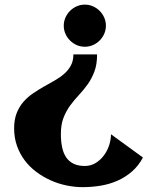

<svg xmlns="http://www.w3.org/2000/svg" viewBox="-20 -749 647 810"><path d="M426.8 -640.6Q426.8 -622.6 419.7 -606.4Q412.6 -590.3 400.4 -578.1Q388.2 -565.9 372.1 -558.8Q356 -551.8 337.9 -551.8Q319.8 -551.8 303.7 -558.8Q287.6 -565.9 275.4 -578.1Q263.2 -590.3 256.1 -606.4Q249 -622.6 249 -640.6Q249 -658.7 256.1 -674.8Q263.2 -690.9 275.4 -703.1Q287.6 -715.3 303.7 -722.4Q319.8 -729.5 337.9 -729.5Q356 -729.5 372.1 -722.4Q388.2 -715.3 400.4 -703.1Q412.6 -690.9 419.7 -674.8Q426.8 -658.7 426.8 -640.6ZM583 -84.5Q564 -48.8 536.1 -24.9Q508.3 -1 474.9 13.7Q441.4 28.3 404.1 34.4Q366.7 40.5 328.6 40.5Q294.4 40.5 259.8 33.2Q225.1 25.9 193.1 11.5Q161.1 -2.9 133.1 -23.9Q105 -44.9 84.2 -72.5Q63.5 -100.1 51.5 -134Q39.6 -168 39.6 -207.5Q39.6 -244.6 50.3 -271.7Q61 -298.8 78.6 -319.1Q96.2 -339.4 118.7 -354.7Q141.1 -370.1 164.6 -383.3Q188 -396.5 210.4 -409.2Q232.9 -421.9 250.5 -437.3Q268.1 -452.6 278.8 -472.4Q289.6 -492.2 289.6 -519.5H389.6Q389.6 -477.5 378.4 -447.5Q367.2 -417.5 350.1 -393.6Q333 -369.6 313.2 -348.6Q293.5 -327.6 276.4 -304.4Q259.3 -281.2 248 -252.4Q236.8 -223.6 236.8 -183.6Q236.8 -151.4 242.4 -126.2Q248 -101.1 260 -84Q272 -66.9 291.3 -57.9Q310.5 -48.8 337.9 -48.8Q363.3 -48.8 383.8 -61.5Q404.3 -74.2 418.7 -93.8Q433.1 -113.3 440.7 -137Q448.2 -160.6 448.2 -182.6Z"/></svg>

Font: Aclonica
Style: Regular
Weight: 400
Designer: Astigmatic (AOETI)
Foundry: Astigmatic (AOETI)
Version: Version 1.000